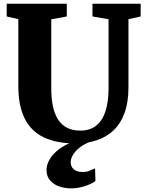

<svg xmlns="http://www.w3.org/2000/svg" viewBox="-20 -763 784 1032"><path d="M387 8Q285 8 216.5 -24.2Q148 -56.5 113.2 -125Q78.5 -193.5 78.5 -302V-660L16 -674.5V-743H339V-674.5L255.5 -659V-287.5Q255.5 -232.5 264.8 -190.2Q274 -148 293.2 -119Q312.5 -90 342 -75.5Q371.5 -61 411.5 -61Q466 -61 499.5 -89.8Q533 -118.5 548.2 -169Q563.5 -219.5 563.5 -286V-659.5L477 -674.5V-743H736V-674.5L670.5 -660V-295Q670.5 -213.5 649.5 -156Q628.5 -98.5 590 -62.2Q551.5 -26 499.8 -9Q448 8 387 8ZM361 249.5Q330 249.5 299.8 239.5Q269.5 229.5 249.8 207.5Q230 185.5 230 150Q230 123 246.5 94.2Q263 65.5 295.2 40.5Q327.5 15.5 373 -1L408.5 -5L465.5 -1Q431 11.5 407.5 30.5Q384 49.5 372 70Q360 90.5 360 108.5Q360 133 376.8 147.2Q393.5 161.5 424 161.5Q446 161.5 460.8 155Q475.5 148.5 491 142L493 210Q472.5 225.5 435.8 237.5Q399 249.5 361 249.5Z"/></svg>

Font: Merriweather 20pt Black
Style: Regular
Weight: 900
Version: Version 2.100